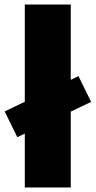

<svg xmlns="http://www.w3.org/2000/svg" viewBox="-42 -828 422 848"><path d="M360.5 -378 270.5 -335V0H67.5V-238L34.5 -222L-21.5 -336L67.5 -378.5V-808H270.5V-475.5L304.5 -492Z"/></svg>

Font: Encode Sans SemiCondensed Black
Style: Regular
Weight: 900
Width: 4
Designer: Multiple Designers
Foundry: Impallari Type
Version: Version 2.000